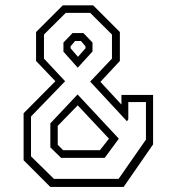

<svg xmlns="http://www.w3.org/2000/svg" viewBox="-20 -720 681 740"><path d="M174 0.5 71 -102.5V-283.5L193.5 -407L119 -485V-596.5L222 -699.5H339L442 -596.5V-485L367 -404.5L448 -317V-354H570V-163.5L456.5 0.5ZM188 -30.5H437L542.5 -182V-326.5H474.5V-260.5L469.5 -252.5L327.5 -405.5L411.5 -494V-587L327.5 -670.5H233.5L149.5 -587V-494L231 -407L99.5 -271V-117.5ZM279.5 -459 224.5 -521V-556L259.5 -592.5H301.5L336.5 -556V-521.5ZM280.5 -501 309.5 -534V-541.5L292 -562H269.5L252 -541.5V-534ZM215.5 -111.5 174 -152V-244.5L279 -356L438 -185.5L383.5 -111.5ZM223.5 -141H365L400 -185.5L279.5 -314L202.5 -235V-162Z"/></svg>

Font: Tourney Condensed Light
Style: Regular
Weight: 300
Width: 3
Designer: Tyler Finck
Foundry: Etcetera Type Co
Version: Version 1.010; ttfautohint (v1.8.3)